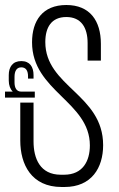

<svg xmlns="http://www.w3.org/2000/svg" viewBox="-37 -585 476 767"><path d="M44 -175V-23C44 71 88 162 209 162H221C329 162 375 85 375 -5C375 -208 144 -239 144 -417C144 -475 168 -517 228 -517C287 -517 313 -475 313 -413V-343H366V-410C366 -502 322 -565 228 -565C133 -565 91 -502 91 -416C91 -221 322 -179 322 -4C322 58 294 113 219 113H206C123 113 97 48 97 -20V-175ZM48 -341C14 -341 -2 -318 -2 -285V-263C-2 -244 4 -229 14 -219H-17V-195H102V-219H48C29 -219 21 -234 21 -256C21 -275 21 -278 21 -278C21 -302 30 -316 48 -316C67 -316 75 -302 75 -280V-271H97V-285C97 -318 82 -341 48 -341Z"/></svg>

Font: Modon Arabic
Style: Regular
Weight: 400
Designer: Ahmedzaza
Foundry: Ahmedzaza
Version: Version 2.010